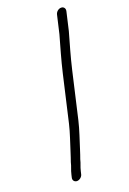

<svg xmlns="http://www.w3.org/2000/svg" viewBox="-136 -688 529 789"><g transform="rotate(-20 128.0 -293.0)"><path d="M214.7 -618 196.4 -539C182.6 -489.7 166.8 -436.6 154.4 -383L107.6 -180C98.9 -142.5 85 -104.8 73.7 -68L66.9 -47C65.1 -42.3 63.1 -36.3 60.7 -29C56.1 -8.9 50.2 -1 45.2 21L42.4 33C39.9 43.8 47.3 53 58.3 53C69.2 53 80.9 43.8 83.4 33L86.2 21C90.9 0.4 96.7 -7.6 101.2 -27C103.4 -33.7 105.4 -39.3 107.2 -44L114 -65C125.7 -102.8 139.5 -140.9 148.6 -180L195.4 -383C207.7 -436.1 223.5 -489.2 237.2 -538L255.7 -618C258.4 -629.7 251.5 -639 240 -639C228.5 -639 217.4 -629.7 214.7 -618Z"/></g></svg>

Font: HoneyBee
Style: SeLitIt
Weight: 300
Foundry: Cannot Into Space Fonts
Version: Version 0.89